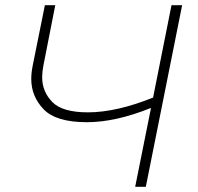

<svg xmlns="http://www.w3.org/2000/svg" viewBox="-20 -720 763 740"><path d="M641 -700H682L542 0H501L562 -304Q425 -249 315 -249Q196 -249 148.2 -298.8Q100.5 -348.5 100.5 -415.5Q100.5 -439.5 106 -467L153 -700H193L147 -466Q142.5 -442.5 142.5 -422Q142.5 -367.5 181.2 -327.2Q220 -287 319 -287Q374 -287 437.5 -301.5Q501 -316 570 -344Z"/></svg>

Font: Argentum Sans ExtraLight
Style: Italic
Weight: 200
Italic angle: -11°
Designer: Julieta Ulanovsky (font), Cristiano Sobral (main changes and remaster)
Foundry: Julieta Ulanovsky (font), Cristiano Sobral (main changes and remaster)
Version: Version 2.007;June 15, 2022;FontCreator 14.0.0.2814 64-bit; 